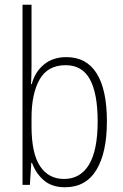

<svg xmlns="http://www.w3.org/2000/svg" viewBox="-20 -780 519 810"><path d="M113 -506Q113 -463 111 -425H114Q127 -476 165 -507.5Q203 -539 260 -539Q345 -539 388 -470Q431 -401 431 -268Q431 -136 386.5 -63Q342 10 254 10Q200 10 166 -18.5Q132 -47 115 -93H112L106 0H75V-760H113ZM257 -505Q181 -505 147 -444.5Q113 -384 113 -283V-247Q113 -133 149 -79Q185 -25 250 -25Q319 -25 355.5 -85.5Q392 -146 392 -268Q392 -385 359.5 -445Q327 -505 257 -505Z"/></svg>

Font: Noto Sans Khmer UI Condensed ExtraLight
Style: Regular
Weight: 200
Width: 3
Designer: Danh Hong and the Monotype Design Team
Foundry: Monotype Imaging Inc.
Version: Version 2.002; ttfautohint (v1.8.4.7-5d5b)